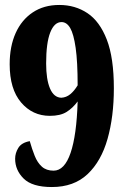

<svg xmlns="http://www.w3.org/2000/svg" viewBox="-20 -744 506 774"><path d="M189 10Q110 10 75.5 -24Q41 -58 41 -104Q41 -127 54 -148Q67 -169 100 -175Q109 -143 120 -115.5Q131 -88 149 -72Q167 -56 196 -56Q240 -56 264.5 -127.5Q289 -199 293 -335Q273 -308 248 -292.5Q223 -277 181 -277Q111 -277 65 -331Q19 -385 19 -485Q19 -557 43 -610.5Q67 -664 112 -694Q157 -724 219 -724Q283 -724 332.5 -691Q382 -658 410.5 -584.5Q439 -511 439 -388Q439 -274 413.5 -184Q388 -94 333 -42Q278 10 189 10ZM227 -350Q247 -351 263 -364Q279 -377 293 -400Q293 -495 285 -551Q277 -607 263 -631Q249 -655 228 -655Q199 -655 182.5 -613Q166 -571 166 -488Q166 -424 181.5 -387.5Q197 -351 227 -350Z"/></svg>

Font: Noto Serif ExtraCondensed Black
Style: Regular
Weight: 900
Width: 2
Designer: Monotype Design Team
Foundry: Monotype Imaging Inc.
Version: Version 2.015; ttfautohint (v1.8.4.7-5d5b)